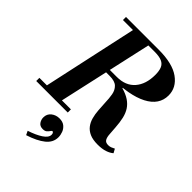

<svg xmlns="http://www.w3.org/2000/svg" viewBox="-300 -885 1331 1331"><g transform="rotate(45 365.5 -219.5)"><path d="M66 0 230 -754H381L213 0ZM-1 0V-31H308V0ZM612 11Q564 11 533.5 -2.5Q503 -16 485 -39.5Q467 -63 458.5 -94Q450 -125 447.5 -160.5Q445 -196 443 -233Q442 -272 436 -306.5Q430 -341 407.5 -363Q385 -385 334 -385L457 -391V-387Q502 -374 531 -354.5Q560 -335 577.5 -308Q595 -281 603.5 -244.5Q612 -208 615 -161Q618 -127 619.5 -99Q621 -71 630.5 -54.5Q640 -38 666 -38Q680 -38 691.5 -42.5Q703 -47 716 -54L732 -25Q714 -9 684 1Q654 11 612 11ZM182 -385V-415H374Q460 -415 506.5 -468.5Q553 -522 553 -614Q553 -652 543 -676.5Q533 -701 507.5 -712.5Q482 -724 434 -724H125V-754H446Q581 -754 650 -704.5Q719 -655 719 -578Q719 -485 622.5 -435Q526 -385 346 -385ZM215 315 201 286Q262 266 300 241Q338 216 338 188Q338 177 333.5 171.5Q329 166 325 166Q320 166 314 175.5Q308 185 297.5 194.5Q287 204 266 204Q238 204 225 185Q212 166 212 144Q212 109 237.5 89Q263 69 297 69Q329 69 348 84.5Q367 100 375.5 122.5Q384 145 384 167Q384 218 340 253.5Q296 289 215 315Z"/></g></svg>

Font: Libre Bodoni
Style: Bold Italic
Weight: 700
Italic angle: -13°
Version: Version 2.005;gftools[0.9.23]